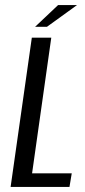

<svg xmlns="http://www.w3.org/2000/svg" viewBox="-20 -740 338 760"><path d="M22 0 106 -591H183L107 -54H264L255 0ZM119 -634 210 -720H285L166 -634Z"/></svg>

Font: Alumni Sans Thin Medium
Style: Italic
Weight: 500
Italic angle: -8°
Version: Version 1.016